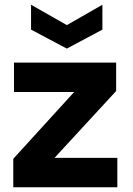

<svg xmlns="http://www.w3.org/2000/svg" viewBox="-20 -790 563 810"><path d="M36 0V-120L293 -402H39V-526H470V-406L210 -124H475V0ZM262 -585 111 -665V-770L262 -684L412 -770V-665Z"/></svg>

Font: DM Sans 9pt Black
Style: Regular
Weight: 900
Version: Version 4.004;gftools[0.9.30]